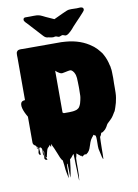

<svg xmlns="http://www.w3.org/2000/svg" viewBox="-124 -999 987 1378"><g transform="rotate(-10 370.0 -310.0)"><path d="M705 -342V-311Q705 -295 704.5 -275Q704 -255 701 -238Q698 -220 694 -203.5Q690 -187 684 -171Q680 -160 677 -151.5Q674 -143 669 -138Q669 -137 668.5 -137Q668 -137 668 -136Q661 -123 655 -115Q651 -108 645 -101.5Q639 -95 633 -89Q628 -84 622.5 -79Q617 -74 612 -69Q612 -69 611.5 -69Q611 -69 611 -68Q606 -63 601 -53Q600 -52 600 -51Q600 -50 599 -49L596 -44Q595 -43 594.5 -41.5Q594 -40 593 -40Q589 -33 583 -27Q578 -23 571.5 -17.5Q565 -12 558 -10H553Q552 -6 550.5 -1.5Q549 3 547 7Q546 8 545.5 10Q545 12 543 14Q542 15 541 16Q540 17 540 19Q539 30 538.5 52Q538 74 537.5 98.5Q537 123 537 145Q537 167 536 178Q536 179 532 175Q531 172 530.5 169Q530 166 528 163L518 118Q513 103 513 81Q513 59 513.5 37.5Q514 16 510 1Q510 1 509.5 1.5Q509 2 509 3Q509 4 508 3Q507 2 506 2Q504 1 502 -1Q501 -2 499.5 -3Q498 -4 496 -5Q492 -1 490 3Q488 5 488 6L482 13Q471 27 465 44L459 62Q455 74 450 87.5Q445 101 435 112Q429 118 430.5 116.5Q432 115 432 114L428 118Q424 120 424 121.5Q424 123 419 124Q418 124 415.5 123Q413 122 411 123Q410 123 409 123.5Q408 124 406 124L399 129Q397 130 393.5 133Q390 136 387 133Q386 132 385.5 130Q385 128 383 127Q382 126 381 127.5Q380 129 379 128Q378 127 377 126Q376 125 375 124Q371 122 367 118Q363 114 359 111Q355 107 352 105Q350 110 350 115.5Q350 121 348 126Q347 130 345.5 133Q344 136 344 139Q343 150 343 171.5Q343 193 343 217Q343 241 342 262.5Q341 284 339 295Q338 304 337.5 298Q337 292 336.5 278Q336 264 335.5 249.5Q335 235 335 226Q334 211 333.5 188Q333 165 332.5 142.5Q332 120 331 105Q327 108 324 112Q318 119 313 126Q308 133 300 138Q299 146 298 154Q297 162 296 170Q295 185 292.5 199Q290 213 288 227Q287 233 286.5 238.5Q286 244 284 249Q283 253 282 261.5Q281 270 280 266Q278 243 278 216.5Q278 190 276 168Q276 167 274 167Q272 167 272 168Q270 190 270 218Q270 246 268 269Q268 273 266.5 266Q265 259 264 256Q261 245 259 231Q257 217 255 208Q253 190 251.5 172.5Q250 155 247 138L241 132Q238 127 235.5 122.5Q233 118 231 114Q223 96 216.5 78Q210 60 202 43L187 12Q186 10 186 9Q186 8 185 7Q183 11 183.5 16.5Q184 22 181 27Q180 28 179 24.5Q178 21 177 20Q176 14 174 11Q174 13 172 15Q171 17 168 20Q165 23 162.5 26Q160 29 157 31Q152 38 149.5 47.5Q147 57 145 65Q144 69 143.5 73Q143 77 141 81Q140 85 139 93Q138 101 137 97Q126 86 127 88.5Q128 91 133 98.5Q138 106 139 111.5Q140 117 129 112Q119 109 119.5 98Q120 87 123.5 73Q127 59 125 49Q125 47 123.5 45Q122 43 122 45Q121 50 121 60Q121 70 121 76.5Q121 83 118 78Q113 67 115 55Q117 43 115 32Q114 26 110 22Q108 21 106 19Q104 17 102 16Q101 16 100.5 17.5Q100 19 99 20Q96 20 96 21Q95 29 96.5 42.5Q98 56 98.5 65Q99 74 92 70Q82 62 86.5 46Q91 30 89 17Q89 15 88 12Q87 9 85 11Q83 14 84 20Q85 26 82 25Q78 23 79.5 18Q81 13 80 9L73 -1Q69 -3 66 -5Q55 -13 55 -27V-215Q36 -246 27.5 -273.5Q19 -301 24.5 -318Q30 -335 55 -335V-645Q55 -651 54.5 -658.5Q54 -666 55 -673Q55 -683 60 -689Q64 -695 71 -698Q77 -700 81 -700Q86 -701 91.5 -700.5Q97 -700 102 -700H352Q368 -700 384 -700Q400 -700 416 -698Q526 -689 601 -632Q607 -628 610 -625.5Q613 -623 615 -621Q633 -606 650 -584Q662 -571 670 -554Q689 -519 698 -475Q698 -474 698.5 -474Q699 -474 699 -473Q700 -469 701 -464.5Q702 -460 702 -455Q705 -442 705 -427Q707 -380 705 -342ZM309 -502 303 -508Q292 -519 294 -518Q296 -517 301.5 -511Q307 -505 305 -501V-207Q305 -134 288.5 -100Q272 -66 244.5 -63Q217 -60 185 -78.5Q153 -97 122 -129Q91 -161 66.5 -197Q42 -233 30 -265.5Q18 -298 24.5 -317.5Q31 -337 61 -335.5Q91 -334 150.5 -302.5Q210 -271 305 -201L313 -195H355Q368 -195 380.5 -196.5Q393 -198 406 -202Q414 -205 421 -211Q422 -211 422 -211.5Q422 -212 423 -212Q425 -214 427 -217Q429 -220 431 -223Q437 -233 440.5 -244.5Q444 -256 446 -266Q446 -267 446.5 -268.5Q447 -270 447 -271Q449 -277 449.5 -283.5Q450 -290 451 -296Q451 -307 451.5 -320.5Q452 -334 452 -348V-363Q452 -373 451.5 -382.5Q451 -392 451 -402Q451 -405 450.5 -412.5Q450 -420 450 -427Q449 -438 446.5 -447.5Q444 -457 439 -466Q439 -466 437 -470Q436 -472 433 -475Q433 -476 431 -478L425 -484Q418 -490 411 -490Q404 -490 396 -488Q388 -487 379 -484.5Q370 -482 361 -481Q357 -480 352.5 -479.5Q348 -479 344 -480Q337 -482 330 -486.5Q323 -491 317 -495Q312 -500 309 -502ZM581 -913Q586 -905 581 -895Q578 -890 573.5 -885.5Q569 -881 565 -876Q555 -864 543.5 -852.5Q532 -841 521 -829L490 -796Q483 -788 476.5 -780Q470 -772 462 -765Q458 -761 456 -760Q449 -753 439.5 -747Q430 -741 421 -742Q415 -743 409.5 -746Q404 -749 397 -748Q392 -747 387.5 -744.5Q383 -742 378 -741Q371 -740 365.5 -743Q360 -746 354 -747Q347 -748 340.5 -746Q334 -744 327 -745Q320 -745 313 -747Q306 -749 299 -750H294Q292 -750 291 -751Q277 -752 262 -769L164 -876Q160 -880 155.5 -884.5Q151 -889 149 -893Q145 -897 145 -904Q145 -918 158 -920H196Q208 -920 220.5 -920.5Q233 -921 245 -920Q250 -919 256 -918Q262 -917 268 -915Q277 -911 286 -907Q295 -903 304 -898L364 -871L381 -879L392 -884Q409 -892 426 -900Q443 -908 460 -915Q477 -922 497 -921Q517 -920 535 -920Q544 -920 553.5 -921Q563 -922 571 -920L577 -917Q580 -916 581 -913Z"/></g></svg>

Font: Rubik Wet Paint
Style: Regular
Weight: 400
Designer: Hubert and Fischer, NaN
Foundry: Hubert and Fischer, NaN
Version: Version 2.200